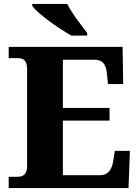

<svg xmlns="http://www.w3.org/2000/svg" viewBox="-20 -951 705 971"><path d="M24 0V-57H71Q85 -57 95 -62.5Q105 -68 111 -80Q117 -92 117 -111V-598Q117 -624 110.5 -636.5Q104 -649 93.5 -653Q83 -657 70 -657H24V-714H600L603 -526H526L521 -575Q519 -601 512 -617Q505 -633 491.5 -641Q478 -649 456 -649H298V-405H534V-341H298V-65H486Q507 -65 520.5 -74.5Q534 -84 542 -100.5Q550 -117 553 -139L561 -188H637L630 0ZM341 -771Q316 -785 286 -804.5Q256 -824 226.5 -846Q197 -868 174.5 -888Q152 -908 143 -921V-931H320Q331 -909 349 -882Q367 -855 387 -829Q407 -803 421 -784V-771Z"/></svg>

Font: Noto Serif Bengali ExtraBold
Style: Regular
Weight: 800
Designer: Juan Bruce, Universal Thirst, Indian Type Foundry and the Monotype Design Team.
Foundry: Monotype Imaging Inc.
Version: Version 2.003